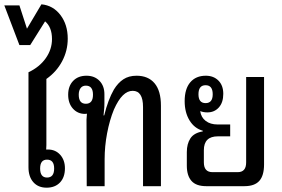

<svg xmlns="http://www.w3.org/2000/svg" viewBox="-38 -863 1309 890"><path d="M178 7Q139 7 116.5 -18.5Q94 -44 94 -88V-528Q145 -552 174 -593Q203 -634 203 -682Q203 -737 171 -764L102 -654H52L-18 -838H52L87 -730L154 -843Q208 -838 242 -793.5Q276 -749 276 -684Q276 -628 250 -579Q224 -530 177 -497V-190Q177 -180 176 -170Q180 -170 184 -170Q219 -170 241 -145.5Q263 -121 263 -83Q263 -41 240 -17Q217 7 178 7ZM180 -40Q213 -40 213 -82Q213 -123 180 -123Q148 -123 148 -82Q148 -40 180 -40Z M364 0 363 -309Q364 -323 365 -336Q361 -335 356 -335Q322 -335 300 -359.5Q278 -384 278 -424Q278 -464 301 -488Q324 -512 363 -512Q400 -512 423 -488.5Q446 -465 446 -426V-383Q446 -376 445.5 -365.5Q445 -355 442 -328H445Q463 -401 490 -448Q509 -479 534 -495.5Q559 -512 595 -512Q649 -512 678.5 -477Q708 -442 708 -373V0H625V-367Q625 -442 577 -442Q553 -442 531.5 -421Q510 -400 490 -355Q470 -306 458.5 -245.5Q447 -185 447 -125V0ZM360 -382Q393 -382 393 -424Q393 -466 360 -466Q344 -466 335.5 -454.5Q327 -443 327 -424Q327 -382 360 -382Z M918 0Q871 0 849.5 -24.5Q828 -49 828 -95V-158Q828 -196 844.5 -221.5Q861 -247 902 -254V-257Q863 -268 840.5 -305Q818 -342 818 -394Q818 -451 844 -481.5Q870 -512 916 -512Q952 -512 974.5 -489.5Q997 -467 997 -428Q997 -388 976.5 -365Q956 -342 923 -342Q905 -342 890 -348Q894 -319 915.5 -302.5Q937 -286 971 -286H1029V-231H972Q907 -231 907 -167V-110Q907 -65 947 -65H1064Q1103 -65 1103 -110V-506H1186V-101Q1186 -49 1164 -24.5Q1142 0 1095 0ZM915 -385Q948 -385 948 -426Q948 -468 915 -468Q882 -468 882 -426Q882 -385 915 -385Z"/></svg>

Font: Noto Sans Thai Looped UI Narrow
Style: Regular
Weight: 400
Width: 4
Designer: Cadson Demak Team
Foundry: Cadson Demak Co., Ltd.
Version: Version 1.000